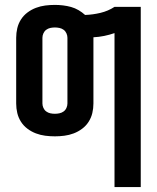

<svg xmlns="http://www.w3.org/2000/svg" viewBox="-20 -548 640 783"><path d="M447 215V-413Q427 -406 405 -401.5Q383 -397 361 -396Q361 -395 361 -394.5Q361 -394 361 -394V-126Q361 -106 356.5 -87Q352 -68 341.5 -51.5Q331 -35 315 -23Q299 -11 280.5 -4Q262 3 242.5 5.5Q223 8 204 8Q184 8 164.5 5.5Q145 3 126.5 -4Q108 -11 92 -23Q76 -35 65.5 -51.5Q55 -68 50.5 -87Q46 -106 46 -126V-394Q46 -414 50.5 -433Q55 -452 65.5 -468.5Q76 -485 92 -497Q108 -509 126.5 -516Q145 -523 164.5 -525.5Q184 -528 204 -528Q220 -528 237 -526Q254 -524 270 -519.5Q286 -515 300.5 -506.5Q315 -498 327 -487Q358 -488 389.5 -495.5Q421 -503 447 -520H554V215ZM204 -84Q213 -84 222.5 -86Q232 -88 239.5 -93.5Q247 -99 251 -108Q255 -117 255 -126V-394Q255 -403 251 -412Q247 -421 239.5 -426.5Q232 -432 222.5 -434Q213 -436 204 -436Q194 -436 185 -434Q176 -432 168.5 -426.5Q161 -421 157 -412Q153 -403 153 -394V-126Q153 -117 157 -108Q161 -99 168.5 -93.5Q176 -88 185 -86Q194 -84 204 -84Z"/></svg>

Font: Iosevka SS04 Semibold Extended
Style: Regular
Weight: 600
Width: 7
Monospace: yes
Designer: Belleve Invis
Foundry: Belleve Invis
Version: Version 19.0.0; ttfautohint (v1.8.4)